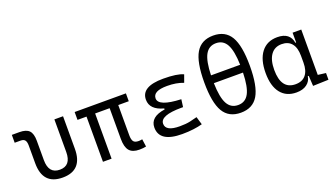

<svg xmlns="http://www.w3.org/2000/svg" viewBox="-66 -1246 3062 1760"><g transform="rotate(-20 1465.0 -366.0)"><path d="M312.5 9.8Q118.7 9.8 118.7 -200.2V-372.6Q118.7 -409.2 106 -425Q93.3 -440.9 64 -440.9H6.3V-517.6H79.6Q146.5 -517.6 174.8 -487.8Q203.1 -458 203.1 -389.2V-200.2Q203.1 -66.9 312.5 -66.9Q421.4 -66.9 421.4 -200.2V-517.6H505.9V-200.2Q505.9 9.8 312.5 9.8Z M1060.1 9.8Q992.7 9.8 962.6 -26.1Q932.6 -62 932.6 -141.6V-440.9H791V0H707V-440.9H619.1V-517.6H1119.1V-440.9H1016.6V-146.5Q1016.6 -105 1029.8 -85.9Q1043 -66.9 1081.5 -66.9Q1087.9 -66.9 1095.9 -67.9Q1104 -68.8 1115.7 -70.8L1126 3.4Q1097.7 9.8 1060.1 9.8Z M1477.5 9.8Q1256.8 9.8 1256.8 -133.3Q1256.8 -236.8 1402.3 -257.8V-267.6Q1271.5 -301.8 1271.5 -399.9Q1271.5 -527.3 1485.4 -527.3Q1621.1 -527.3 1680.7 -499L1654.3 -425.8Q1585.9 -452.6 1496.1 -452.6Q1358.9 -452.6 1358.9 -380.4Q1358.9 -302.2 1578.1 -293.5L1568.4 -219.7H1551.8Q1344.2 -219.7 1344.2 -138.2Q1344.2 -64.9 1481.4 -64.9Q1542 -64.9 1581.8 -73.7Q1621.6 -82.5 1652.8 -91.3L1675.8 -13.7Q1637.2 -2.9 1587.4 3.4Q1537.6 9.8 1477.5 9.8Z M2050.8 9.8Q1934.1 9.8 1881.1 -79.3Q1828.1 -168.5 1828.1 -366.2Q1828.1 -564 1881.1 -653.1Q1934.1 -742.2 2050.8 -742.2Q2167.5 -742.2 2220.5 -653.1Q2273.4 -564 2273.4 -366.2Q2273.4 -168.5 2220.5 -79.3Q2167.5 9.8 2050.8 9.8ZM2050.8 -64.9Q2121.6 -64.9 2155.5 -127.7Q2189.5 -190.4 2192.9 -329.6H1908.7Q1912.1 -190.4 1946 -127.7Q1980 -64.9 2050.8 -64.9ZM1908.7 -405.8H2192.9Q2189 -543 2155 -605.2Q2121.1 -667.5 2050.8 -667.5Q1980.5 -667.5 1946.5 -605.2Q1912.6 -543 1908.7 -405.8Z M2593.3 9.8Q2494.6 9.8 2440.4 -58.3Q2386.2 -126.5 2386.2 -253.9Q2386.2 -384.3 2441.7 -455.8Q2497.1 -527.3 2597.7 -527.3Q2660.2 -527.3 2694.8 -500.2Q2729.5 -473.1 2737.3 -422.4H2745.1V-517.6H2829.6V-75.2L2906.7 -65.4V0L2754.9 4.9L2749 -95.2H2739.7Q2732.9 -47.4 2694.3 -18.8Q2655.8 9.8 2593.3 9.8ZM2745.1 -225.1V-292.5Q2745.1 -370.6 2711.4 -412.1Q2677.7 -453.6 2613.8 -453.6Q2544.9 -453.6 2507.6 -401.6Q2470.2 -349.6 2470.2 -253.9Q2470.2 -64 2610.8 -64Q2676.3 -64 2710.7 -105.5Q2745.1 -147 2745.1 -225.1Z"/></g></svg>

Font: Cascadia Code NF SemiLight
Style: Regular
Weight: 350
Monospace: yes
Designer: Aaron Bell
Foundry: Saja Typeworks
Version: Version 2404.023; ttfautohint (v1.8.4)